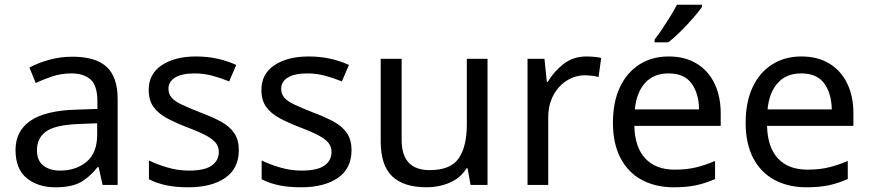

<svg xmlns="http://www.w3.org/2000/svg" viewBox="-20 -786 3698 816"><path d="M288 -545Q386 -545 433 -502Q480 -459 480 -365V0H416L399 -76H395Q360 -32 321.5 -11Q283 10 215 10Q142 10 94 -28.5Q46 -67 46 -149Q46 -229 109 -272.5Q172 -316 303 -320L394 -323V-355Q394 -422 365 -448Q336 -474 283 -474Q241 -474 203 -461.5Q165 -449 132 -433L105 -499Q140 -518 188 -531.5Q236 -545 288 -545ZM314 -259Q214 -255 175.5 -227Q137 -199 137 -148Q137 -103 164.5 -82Q192 -61 235 -61Q303 -61 348 -98.5Q393 -136 393 -214V-262Z M995 -148Q995 -70 937 -30Q879 10 781 10Q725 10 684.5 1Q644 -8 613 -24V-104Q645 -88 690.5 -74.5Q736 -61 783 -61Q850 -61 880 -82.5Q910 -104 910 -140Q910 -160 899 -176Q888 -192 859.5 -208Q831 -224 778 -244Q726 -264 689 -284Q652 -304 632 -332Q612 -360 612 -404Q612 -472 667.5 -509Q723 -546 813 -546Q862 -546 904.5 -536.5Q947 -527 984 -510L954 -440Q920 -454 883 -464Q846 -474 807 -474Q753 -474 724.5 -456.5Q696 -439 696 -409Q696 -387 709 -371.5Q722 -356 752.5 -341.5Q783 -327 834 -307Q885 -288 921 -268Q957 -248 976 -219.5Q995 -191 995 -148Z M1474 -148Q1474 -70 1416 -30Q1358 10 1260 10Q1204 10 1163.5 1Q1123 -8 1092 -24V-104Q1124 -88 1169.5 -74.5Q1215 -61 1262 -61Q1329 -61 1359 -82.5Q1389 -104 1389 -140Q1389 -160 1378 -176Q1367 -192 1338.5 -208Q1310 -224 1257 -244Q1205 -264 1168 -284Q1131 -304 1111 -332Q1091 -360 1091 -404Q1091 -472 1146.5 -509Q1202 -546 1292 -546Q1341 -546 1383.5 -536.5Q1426 -527 1463 -510L1433 -440Q1399 -454 1362 -464Q1325 -474 1286 -474Q1232 -474 1203.5 -456.5Q1175 -439 1175 -409Q1175 -387 1188 -371.5Q1201 -356 1231.5 -341.5Q1262 -327 1313 -307Q1364 -288 1400 -268Q1436 -248 1455 -219.5Q1474 -191 1474 -148Z M2052 -536V0H1980L1967 -71H1963Q1937 -29 1891 -9.5Q1845 10 1793 10Q1696 10 1647 -36.5Q1598 -83 1598 -185V-536H1687V-191Q1687 -63 1806 -63Q1895 -63 1929.5 -113Q1964 -163 1964 -257V-536Z M2472 -546Q2487 -546 2504.5 -544.5Q2522 -543 2535 -540L2524 -459Q2511 -462 2495.5 -464Q2480 -466 2466 -466Q2425 -466 2389 -443.5Q2353 -421 2331.5 -380.5Q2310 -340 2310 -286V0H2222V-536H2294L2304 -438H2308Q2334 -482 2375 -514Q2416 -546 2472 -546Z M2822 -546Q2891 -546 2940.5 -516Q2990 -486 3016.5 -431.5Q3043 -377 3043 -304V-251H2676Q2678 -160 2722.5 -112.5Q2767 -65 2847 -65Q2898 -65 2937.5 -74.5Q2977 -84 3019 -102V-25Q2978 -7 2938 1.5Q2898 10 2843 10Q2767 10 2708.5 -21Q2650 -52 2617.5 -113.5Q2585 -175 2585 -264Q2585 -352 2614.5 -415Q2644 -478 2697.5 -512Q2751 -546 2822 -546ZM2821 -474Q2758 -474 2721.5 -433.5Q2685 -393 2678 -321H2951Q2950 -389 2919 -431.5Q2888 -474 2821 -474ZM2963 -756Q2951 -738 2926 -709.5Q2901 -681 2872.5 -652.5Q2844 -624 2820 -606H2762V-618Q2777 -637 2794.5 -663Q2812 -689 2829 -716.5Q2846 -744 2857 -766H2963Z M3386 -546Q3455 -546 3504.5 -516Q3554 -486 3580.5 -431.5Q3607 -377 3607 -304V-251H3240Q3242 -160 3286.5 -112.5Q3331 -65 3411 -65Q3462 -65 3501.5 -74.5Q3541 -84 3583 -102V-25Q3542 -7 3502 1.5Q3462 10 3407 10Q3331 10 3272.5 -21Q3214 -52 3181.5 -113.5Q3149 -175 3149 -264Q3149 -352 3178.5 -415Q3208 -478 3261.5 -512Q3315 -546 3386 -546ZM3385 -474Q3322 -474 3285.5 -433.5Q3249 -393 3242 -321H3515Q3514 -389 3483 -431.5Q3452 -474 3385 -474Z"/></svg>

Font: Noto Sans Old Hungarian
Style: Regular
Weight: 400
Designer: Monotype Design Team
Foundry: Monotype Imaging Inc.
Version: Version 2.005; ttfautohint (v1.8.4.7-5d5b)